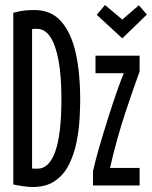

<svg xmlns="http://www.w3.org/2000/svg" viewBox="-20 -740 606 766"><path d="M111 6Q93 6 72.5 3Q52 0 33 -4V-689Q58 -696 78 -698Q98 -700 117 -700Q185 -700 225 -653.5Q265 -607 282.5 -527Q300 -447 300 -346Q300 -312 297.5 -266.5Q295 -221 285.5 -173.5Q276 -126 256 -85Q236 -44 200.5 -19Q165 6 111 6ZM130 -67Q176 -67 200.5 -135.5Q225 -204 225 -346Q225 -437 213.5 -499Q202 -561 180.5 -593Q159 -625 127 -625Q123 -625 118 -625Q113 -625 108 -624V-68Q113 -67 118.5 -67Q124 -67 130 -67ZM351 0V-57Q360 -98 376 -153Q392 -208 410 -265Q428 -322 445 -371Q462 -420 474 -448H361V-518H537V-455Q528 -430 513 -387.5Q498 -345 480.5 -292Q463 -239 447 -181.5Q431 -124 419 -70H537V0ZM468 -587 366 -681 399 -720 468 -662 534 -719 566 -682Z"/></svg>

Font: Ubuntu Sans Mono
Style: Regular
Weight: 400
Monospace: yes
Designer: Dalton Maag Ltd
Foundry: Dalton Maag Ltd
Version: Version 1.006